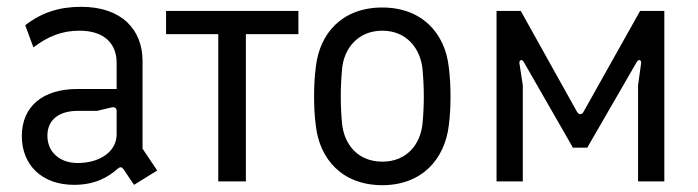

<svg xmlns="http://www.w3.org/2000/svg" viewBox="-20 -532 2048 563"><path d="M342 -36 373 10 441 -32 398 -96V-353C398 -444 338 -512 218 -512C155 -512 103 -496 54 -458L78 -393C120 -425 161 -442 213 -442C287 -442 322 -403 322 -348V-271H206C107 -271 44 -221 44 -133C44 -48 103 10 197 10C258 10 297 -12 326 -38C332 -43 337 -43 342 -36ZM208 -54C154 -54 119 -87 119 -134C119 -181 153 -207 209 -207H265L307 -217C317 -219 322 -215 322 -207V-138C322 -87 272 -54 208 -54Z M620 0H701V-432H855V-500H467V-432H620Z M1101 11C1217 11 1284 -65 1296 -164C1300 -195 1301 -222 1301 -249C1301 -276 1300 -304 1296 -335C1285 -435 1217 -510 1101 -510C984 -510 917 -435 906 -335C902 -304 901 -275 901 -248C901 -222 902 -195 906 -164C917 -65 984 11 1101 11ZM1101 -58C1029 -58 989 -109 983 -170C978 -223 978 -274 983 -329C988 -389 1029 -442 1101 -442C1173 -442 1213 -389 1219 -329C1224 -273 1224 -223 1219 -170C1213 -109 1173 -58 1101 -58Z M1436 0H1513V-282L1503 -347C1502 -356 1511 -360 1516 -350L1660 -99H1702L1847 -350C1853 -360 1861 -356 1860 -347L1851 -282V0H1928V-500H1857L1691 -204C1686 -195 1678 -195 1672 -204L1507 -500H1436Z"/></svg>

Font: Finlandica
Style: Regular
Weight: 400
Designer: Niklas Ekholm, Juho Hiilivirta, Jaakko Suomalainen
Foundry: Helsinki Type Studio
Version: Version 2.000;Glyphs 3.2 (3202)